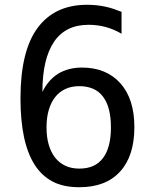

<svg xmlns="http://www.w3.org/2000/svg" viewBox="-20 -762 642 796"><path d="M309.1 14.2Q242.2 14.2 197.8 -9.5Q153.3 -33.2 124.5 -77.6Q93.8 -125.5 79.3 -194.8Q64.9 -264.2 64.9 -353.5Q64.9 -550.8 136 -646.5Q207 -742.2 340.8 -742.2Q360.8 -742.2 379.6 -740.2Q398.4 -738.3 414.1 -734.9Q433.6 -731 450.9 -725.1Q468.3 -719.2 483.9 -712.9V-622.1Q452.6 -640.6 418.5 -649.9Q401.4 -654.8 382.8 -657Q364.3 -659.2 347.2 -659.2Q252 -659.2 204.1 -588.9Q155.8 -517.6 155.8 -380.9Q179.2 -429.7 220.7 -456.1Q262.7 -481.9 319.8 -481.9Q420.4 -481.9 478.8 -417Q537.1 -352.1 537.1 -234.9Q537.1 -115.7 478 -50.8Q418.9 14.2 309.1 14.2ZM309.1 -63Q374 -63 406.7 -106.4Q439.9 -149.9 439.9 -233.9Q439.9 -318.4 406.7 -361.8Q389.6 -384.3 364.7 -394.5Q339.8 -404.8 309.6 -404.8Q275.4 -404.8 250.5 -392.8Q225.6 -380.9 209 -359.9Q191.9 -338.4 182.4 -306.9Q172.9 -275.4 172.9 -233.9Q172.9 -192.4 182.4 -160.9Q191.9 -129.4 209 -107.9Q225.6 -86.9 250.5 -75Q275.4 -63 309.1 -63Z"/></svg>

Font: Vazir Code Hack
Style: Code-Hack
Weight: 400
Foundry: DejaVu fonts team - Redesigned by Saber Rastikerdar
Version: Version 1.1.2